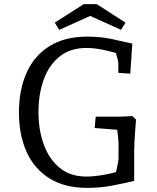

<svg xmlns="http://www.w3.org/2000/svg" viewBox="-20 -898 763 933"><path d="M403 15Q294 15 220 -31.5Q146 -78 109 -160.5Q72 -243 72 -352Q72 -461 109 -544Q146 -627 220 -673.5Q294 -720 403 -720Q468 -720 520 -709Q572 -698 623 -686L613 -540L555 -544V-590Q555 -601 547.5 -625.5Q540 -650 535 -666L563 -634Q529 -646 483.5 -655.5Q438 -665 400 -665Q322 -665 270 -623.5Q218 -582 192.5 -511.5Q167 -441 167 -353Q167 -266 193 -195Q219 -124 270.5 -82Q322 -40 400 -40Q435 -40 481.5 -48Q528 -56 564 -68L538 -36Q543 -59 549.5 -88Q556 -117 556 -128V-196Q556 -209 554 -229Q552 -249 549.5 -268Q547 -287 545 -298L580 -265L440 -276L445 -331H556Q566 -331 586 -332Q606 -333 623 -334L641 -317Q639 -292 637 -264.5Q635 -237 633.5 -211Q632 -185 632 -164V-19Q582 -7 525 4Q468 15 403 15ZM568 -753 378 -839 411 -878H450L590 -788ZM268 -753 246 -788 387 -878H426L459 -839Z"/></svg>

Font: Andada Pro
Style: Regular
Weight: 400
Designer: Carolina Giovagnoli
Foundry: Huerta Tipografica
Version: Version 3.003